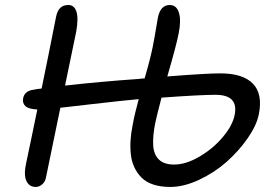

<svg xmlns="http://www.w3.org/2000/svg" viewBox="-20 -742 1077 761"><path d="M121.1 -1Q96.2 -1 84.7 -24.7Q73.2 -48.3 84 -97.2Q91.8 -133.3 106.2 -202.9Q120.6 -272.5 127.9 -308.1Q93.3 -309.6 80.6 -321.5Q67.9 -333.5 71.8 -353Q77.6 -381.3 111.8 -386.2Q127.4 -389.6 145 -391.1Q153.3 -432.1 172.4 -525.6Q191.4 -619.1 202.1 -674.8Q207 -699.7 219 -710.9Q231 -722.2 251 -722.2Q273.9 -722.2 282.7 -696.5Q291.5 -670.9 282.2 -617.2Q268.1 -550.8 237.8 -402.8Q377.9 -418.5 530.8 -429.2Q544.4 -431.2 553.2 -431.2Q576.2 -510.3 585.9 -559.1Q589.4 -577.1 593 -597.4Q596.7 -617.7 600.3 -639.9Q604 -662.1 606 -672.9Q616.2 -722.2 652.8 -722.2Q679.7 -722.2 689.2 -691.7Q698.7 -661.1 688 -608.9Q679.2 -563 643.1 -439Q799.8 -451.2 853 -451.2Q942.9 -451.2 982.4 -410.4Q1022 -369.6 1005.9 -289.1Q997.1 -245.1 961.7 -194.1Q926.3 -143.1 877.9 -100.3Q829.6 -57.6 769 -29.3Q708.5 -1 654.8 -1Q616.2 -1 587.2 -10.7Q558.1 -20.5 540.5 -38.6Q522.9 -56.6 512.2 -79.6Q501.5 -102.5 498.5 -130.9Q495.6 -159.2 497.6 -187.5Q499.5 -215.8 505.9 -247.1Q513.2 -288.6 529.8 -349.1Q465.3 -343.3 343 -329.1Q220.7 -314.9 219.2 -314.9Q199.2 -215.3 162.1 -38.1Q159.2 -22 147.5 -11.5Q135.7 -1 121.1 -1ZM595.2 -253.9Q585 -202.6 587.2 -166Q589.4 -129.4 609.9 -109.6Q630.4 -89.8 669.9 -89.8Q717.3 -89.8 771.2 -121.6Q825.2 -153.3 863.8 -199.5Q902.3 -245.6 910.2 -287.1Q925.8 -366.2 834 -366.2Q773.4 -366.2 620.1 -355Q601.1 -282.2 595.2 -253.9Z"/></svg>

Font: Shantell Sans Bouncy
Style: Italic
Weight: 400
Italic angle: -11.31°
Designer: Stephen Nixon, Anya Danilova, Shantell Martin
Foundry: Arrow Type
Version: Version 1.006;[9816181b4]